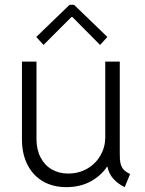

<svg xmlns="http://www.w3.org/2000/svg" viewBox="-20 -771 605 799"><path d="M71.3 -191.4V-514.6H131.8V-193.4Q131.8 -148.9 148.7 -116.2Q165.5 -83.5 195.3 -66.2Q225.1 -48.8 263.7 -48.8Q307.6 -48.8 342.8 -69.1Q377.9 -89.4 397.7 -123.5Q417.5 -157.7 418 -197.3V-514.6H478.5V-131.8Q478 -106 481.7 -90.6Q485.4 -75.2 494.6 -65.2Q503.9 -55.2 521.5 -46.9L499 7.8Q437.5 -22.5 427.2 -77.1H425.3Q399.9 -39.1 356.4 -15.6Q313 7.8 255.9 7.8Q200.7 7.8 159.2 -16.1Q117.7 -40 94.5 -85.2Q71.3 -130.4 71.3 -191.4ZM130.9 -617.2 269.5 -751H288.1L426.8 -617.2L396.5 -584L281.2 -700.2H277.3L161.1 -584Z"/></svg>

Font: Reddit Sans Fudge Light
Style: Regular
Weight: 300
Designer: Stephen Hutchings
Foundry: Reddit
Version: Version 1.013